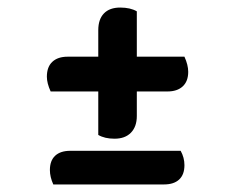

<svg xmlns="http://www.w3.org/2000/svg" viewBox="-20 -495 621 508"><path d="M104 -292Q104 -318 118.5 -331.5Q133 -345 159 -345H240V-415Q240 -444 255 -459.5Q270 -475 298 -475Q325 -475 342 -465V-345H468Q478 -323 478 -305Q478 -280 463.5 -266.5Q449 -253 423 -253H342V-188Q342 -160 326.5 -144Q311 -128 283 -128Q257 -128 240 -138V-253H114Q104 -275 104 -292ZM468 -58Q468 -33 454 -20Q440 -7 414 -7H121Q112 -27 112 -45Q112 -70 126 -83Q140 -96 166 -96H458Q468 -78 468 -58Z"/></svg>

Font: Sansita
Style: Bold
Weight: 700
Designer: Pablo Cosgaya
Foundry: Omnibus-Type
Version: Version 1.006